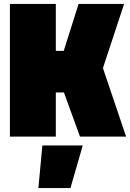

<svg xmlns="http://www.w3.org/2000/svg" viewBox="-20 -690 657 970"><path d="M174 260 194 45H398L336 260ZM262 -223V0H30V-670H262V-433H302L377 -670H607L500 -346L617 0H384L303 -223Z"/></svg>

Font: Titillium Web
Style: Black
Weight: 900
Version: Version 1.001;PS 35.000;hotconv 1.0.70;makeotf.lib2.5.55311